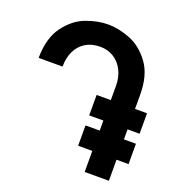

<svg xmlns="http://www.w3.org/2000/svg" viewBox="-126 -801 852 909"><g transform="rotate(20 300.0 -347.0)"><path d="M266.5 -694.5Q318.5 -694.5 376.8 -672Q435 -649.5 478.2 -591Q521.5 -532.5 521.5 -433V-362H582V-259H521.5V-208.5H582V-106H521.5V0H399.5V-106H328V-208.5H399.5V-259H328V-362H399.5V-433Q399.5 -477.5 382.2 -511.5Q365 -545.5 335 -564Q305 -582.5 267 -582.5Q225 -582.5 194.2 -564Q163.5 -545.5 147 -511.8Q130.5 -478 130.5 -433H10Q11 -533.5 54.2 -592Q97.5 -650.5 155.2 -672.5Q213 -694.5 266.5 -694.5Z"/></g></svg>

Font: JuliaMono Black
Style: Italic
Weight: 900
Italic angle: -9°
Monospace: yes
Designer: cormullion
Foundry: corm
Version: Version 0.057; ttfautohint (v1.8.4)